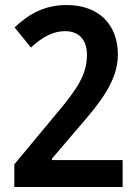

<svg xmlns="http://www.w3.org/2000/svg" viewBox="-20 -744 546 764"><path d="M37 -90V0H468V-107H187V-113L292 -236C378 -335 449 -422 449 -527C449 -649 370 -724 246 -724C155 -724 94 -687 38 -635L103 -555C148 -596 190 -620 239 -620C294 -620 326 -585 326 -527C326 -448 289 -391 199 -285Z"/></svg>

Font: Noto Sans Gurmukhi SemiCondensed SemiBold
Style: Regular
Weight: 600
Width: 4
Designer: Jelle Bosma - Monotype Design Team
Foundry: Monotype Imaging Inc.
Version: Version 2.004